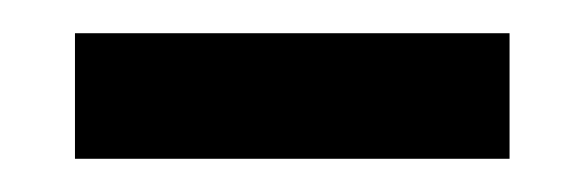

<svg xmlns="http://www.w3.org/2000/svg" viewBox="-20 -330 350 115"><path d="M24.9 -234.9V-310.1H285.2V-234.9Z"/></svg>

Font: Sahl Naskh
Style: Regular
Weight: 400
Designer: Pascal Zoghbi
Version: Version 1.001